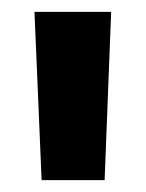

<svg xmlns="http://www.w3.org/2000/svg" viewBox="-20 -760 246 323"><path d="M167 -740 156 -457H50L38 -740Z"/></svg>

Font: Pathway Extreme 12pt SemiBold
Style: Regular
Weight: 600
Version: Version 1.001;gftools[0.9.26]